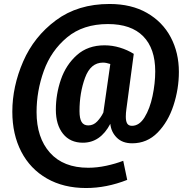

<svg xmlns="http://www.w3.org/2000/svg" viewBox="-20 -727 961 966"><path d="M880 -365Q880 -280 853 -197Q826 -114 773 -60Q720 -6 645 -6Q596 -6 567.5 -34.5Q539 -63 535 -104Q485 -9 397 -9Q333 -9 297 -54Q261 -99 261 -175Q261 -253 286.5 -327Q312 -401 367 -450Q422 -499 506 -499Q545 -499 583 -487.5Q621 -476 653 -456L616 -179Q613 -158 613 -140Q613 -117 620 -105.5Q627 -94 644 -94Q681 -94 707.5 -137Q734 -180 747.5 -244Q761 -308 761 -368Q761 -483 700.5 -544.5Q640 -606 523 -606Q398 -606 317.5 -539Q237 -472 200.5 -370.5Q164 -269 164 -163Q164 -34 231.5 41.5Q299 117 424 117Q468 117 514.5 107Q561 97 600 82L620 178Q516 219 413 219Q300 219 216 171Q132 123 87 36Q42 -51 42 -165Q42 -292 96.5 -417.5Q151 -543 261.5 -625Q372 -707 531 -707Q641 -707 719.5 -662Q798 -617 839 -539.5Q880 -462 880 -365ZM500 -161 535 -405Q514 -412 498 -412Q436 -412 408 -336Q380 -260 380 -168Q380 -131 390.5 -113.5Q401 -96 424 -96Q450 -96 469 -116Q488 -136 500 -161Z"/></svg>

Font: Fira Sans Condensed SemiBold
Style: Italic
Weight: 600
Width: 3
Italic angle: -8°
Designer: bBox Type GmbH & Carrois Corporate GbR & Edenspiekermann AG
Foundry: bBox Type GmbH & Carrois Corporate GbR & Edenspiekermann AG
Version: Version 4.301